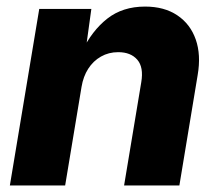

<svg xmlns="http://www.w3.org/2000/svg" viewBox="-20 -570 672 590"><path d="M230.5 -302.7 180.2 0H10.3L100.6 -542.5H260.7L241.7 -404.8L231 -410.2Q262.2 -475.6 309.6 -512.7Q356.9 -549.8 425.8 -549.8Q484.9 -549.8 524.9 -522.9Q564.9 -496.1 581.5 -448.7Q598.1 -401.4 587.4 -339.4L531.2 0H361.3L414.1 -317.4Q421.9 -363.3 401.9 -386.5Q381.8 -409.7 343.3 -409.7Q314 -409.7 290.3 -396.2Q266.6 -382.8 251.2 -358.9Q235.8 -335 230.5 -302.7Z"/></svg>

Font: Inter 16pt ExtraBold
Style: Italic
Weight: 800
Italic angle: -9.3988°
Version: Version 4.001;git-66647c0bb